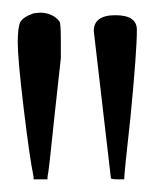

<svg xmlns="http://www.w3.org/2000/svg" viewBox="-20 -715 255 303"><path d="M33 -436Q27 -464 17.5 -543Q8 -622 8 -648Q8 -672 12 -680Q16 -688 33 -694Q34 -694 37.5 -694.5Q41 -695 43 -695Q63 -695 74 -681Q76 -678 76 -650V-623L66 -532Q57 -443 55 -436V-432H33ZM128 -666Q128 -691 162 -691Q196 -691 196 -668Q196 -634 186 -531Q176 -441 176 -432H166Q155 -432 155 -434Z"/></svg>

Font: KaTeX_Fraktur
Style: Regular
Weight: 400
Version: Version 1.1; ttfautohint (v1.3)